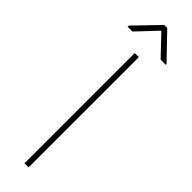

<svg xmlns="http://www.w3.org/2000/svg" viewBox="-307 -885 875 875"><g transform="rotate(45 130.5 -448.0)"><path d="M143.6 0H117.2V-710.9H143.6ZM255.4 -777.8V-772.9H222.2L130.9 -868.7L40.5 -772.9H9.3V-779.8L121.6 -896.5H141.1Z"/></g></svg>

Font: Roboto Thin
Style: Regular
Weight: 250
Designer: Google
Version: Version 2.134; 2016